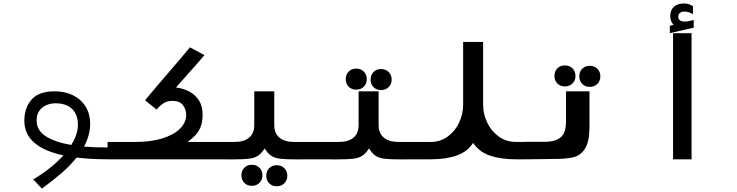

<svg xmlns="http://www.w3.org/2000/svg" viewBox="-20 -916 4240 1104"><path d="M344.5 -22.5Q120 -71 120 -221Q120 -297 162 -344Q204 -391 293.5 -391Q354 -391 400.5 -367.8Q447 -344.5 472.8 -302.2Q498.5 -260 498.5 -204.5Q498.5 -139 463 -73Q522 -68 601.5 -68V0Q502 0 420.5 -10Q382.5 37.5 333 80Q283.5 122.5 221 168.5L171 115.5Q277 52.5 344.5 -22.5ZM389.5 -82.5Q428 -143.5 428 -198Q428 -257.5 394.2 -289.8Q360.5 -322 300 -322Q271 -322 246 -311.2Q221 -300.5 205.8 -278.5Q190.5 -256.5 190.5 -224Q190.5 -165 245.5 -131.2Q300.5 -97.5 389.5 -82.5Z M598.5 -100H760.5Q847.5 -100 913.2 -120.2Q979 -140.5 1014.8 -176Q1050.5 -211.5 1050.5 -255.5Q1050.5 -287 1031.8 -311.5Q1013 -336 972 -336Q941 -336 920 -322.2Q899 -308.5 880.5 -286L814 -339.5Q859.5 -394.5 946 -495Q1030 -592 1072 -644L1155.5 -599Q1115.5 -551.5 1055.5 -485Q1042.5 -470.5 1026.8 -452.5Q1011 -434.5 992 -413Q1033 -408 1067.8 -390Q1102.5 -372 1123.8 -338.8Q1145 -305.5 1145 -257.5Q1145 -220.5 1136 -193.2Q1127 -166 1108.5 -144.2Q1090 -122.5 1058.5 -100H1201.5V0H598.5Z M1368 92Q1368 65.5 1384.8 48.5Q1401.5 31.5 1428 31.5Q1454.5 31.5 1471.8 48.5Q1489 65.5 1489 92Q1489 118.5 1471.8 135.5Q1454.5 152.5 1428 152.5Q1401.5 152.5 1384.8 135.5Q1368 118.5 1368 92ZM1511 94.5Q1511 68 1527.8 51Q1544.5 34 1571 34Q1597.5 34 1614.8 51Q1632 68 1632 94.5Q1632 121 1614.8 138Q1597.5 155 1571 155Q1544.5 155 1527.8 138Q1511 121 1511 94.5ZM1442 -197.5V-391H1557V-197.5Q1557 -149.5 1586.8 -124.8Q1616.5 -100 1669 -100H1801.5V0L1683.5 0.5Q1620.5 0.5 1589.5 -3.5Q1558.5 -7.5 1539.2 -20.5Q1520 -33.5 1502 -62.5Q1483 -33.5 1463.2 -20.5Q1443.5 -7.5 1412.2 -3.5Q1381 0.5 1318 0.5L1198.5 0V-100H1331Q1383.5 -100 1412.8 -124.8Q1442 -149.5 1442 -197.5Z M1968 -461Q1968 -487.5 1984.8 -504.5Q2001.5 -521.5 2028 -521.5Q2054.5 -521.5 2071.8 -504.5Q2089 -487.5 2089 -461Q2089 -434.5 2071.8 -417.5Q2054.5 -400.5 2028 -400.5Q2001.5 -400.5 1984.8 -417.5Q1968 -434.5 1968 -461ZM2111 -458.5Q2111 -485 2127.8 -502Q2144.5 -519 2171 -519Q2197.5 -519 2214.8 -502Q2232 -485 2232 -458.5Q2232 -432 2214.8 -415Q2197.5 -398 2171 -398Q2144.5 -398 2127.8 -415Q2111 -432 2111 -458.5ZM2042 -197.5V-391H2157V-197.5Q2157 -149.5 2186.8 -124.8Q2216.5 -100 2269 -100H2401.5V0L2283.5 0.5Q2220.5 0.5 2189.5 -3.5Q2158.5 -7.5 2139.2 -20.5Q2120 -33.5 2102 -62.5Q2083 -33.5 2063.2 -20.5Q2043.5 -7.5 2012.2 -3.5Q1981 0.5 1918 0.5L1798.5 0V-100H1931Q1983.5 -100 2012.8 -124.8Q2042 -149.5 2042 -197.5Z M2397.5 -100H2457Q2511 -100 2553.5 -130.2Q2596 -160.5 2619.5 -210Q2643 -259.5 2643 -314V-675H2758V-314Q2758 -259.5 2782 -210Q2806 -160.5 2848.8 -130.2Q2891.5 -100 2945.5 -100H3002V0H2945.5Q2857.5 0 2795.2 -22Q2733 -44 2700.5 -94.5Q2668.5 -44 2606.8 -22Q2545 0 2457 0H2397.5Z M3001.5 -100.5H3111.5Q3160 -100.5 3187.2 -115.2Q3214.5 -130 3224.5 -155Q3234.5 -180 3234.5 -216V-391H3369.5V-187.5Q3369.5 -102.5 3344.5 -62.5Q3319.5 -22.5 3278 -12.2Q3236.5 -2 3162.5 -2L3093.5 -1Q3028.5 0 3001.5 0ZM3168 -479.5Q3168 -506 3184.8 -523Q3201.5 -540 3228 -540Q3254.5 -540 3271.8 -523Q3289 -506 3289 -479.5Q3289 -453 3271.8 -436Q3254.5 -419 3228 -419Q3201.5 -419 3184.8 -436Q3168 -453 3168 -479.5ZM3311 -477Q3311 -503.5 3327.8 -520.5Q3344.5 -537.5 3371 -537.5Q3397.5 -537.5 3414.8 -520.5Q3432 -503.5 3432 -477Q3432 -450.5 3414.8 -433.5Q3397.5 -416.5 3371 -416.5Q3344.5 -416.5 3327.8 -433.5Q3311 -450.5 3311 -477Z M3956.5 -725V0H3850V-725ZM3831.5 -767.5 3853.5 -774Q3834 -791.5 3834 -823.5Q3834 -858.5 3855.5 -877.2Q3877 -896 3912 -896Q3928.5 -896 3940.8 -892Q3953 -888 3964.5 -880V-833.5Q3955.5 -840.5 3942.5 -845Q3929.5 -849.5 3914.5 -849.5Q3899 -849.5 3889.5 -841.5Q3880 -833.5 3880 -821Q3880 -792 3917.5 -792Q3937 -792 3969 -801V-757L3831.5 -725.5Z"/></svg>

Font: JuliaMono BoldItalic
Style: Regular
Weight: 700
Italic angle: -9°
Monospace: yes
Designer: cormullion
Foundry: corm
Version: Version 0.049; ttfautohint (v1.8.4)